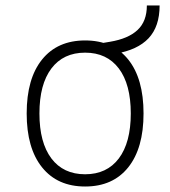

<svg xmlns="http://www.w3.org/2000/svg" viewBox="-20 -676 626 706"><path d="M293 9.8Q191.4 9.8 134.8 -60.5Q78.1 -130.9 78.1 -258.8Q78.1 -387.2 134.8 -457.3Q191.4 -527.3 293 -527.3Q395 -527.3 451.4 -457.3Q507.8 -387.2 507.8 -258.8Q507.8 -130.9 451.4 -60.5Q395 9.8 293 9.8ZM293 -35.2Q373 -35.2 417 -93.5Q460.9 -151.9 460.9 -258.8Q460.9 -365.7 417 -424.1Q373 -482.4 293 -482.4Q212.9 -482.4 168.9 -424.1Q125 -365.7 125 -258.8Q125 -151.9 168.9 -93.5Q212.9 -35.2 293 -35.2ZM375 -473.6 355.5 -517.6 384.8 -522.5Q451.7 -533.7 485.8 -565.7Q520 -597.7 520 -655.8H566.9Q566.9 -578.6 526.4 -535.4Q485.8 -492.2 404.3 -478.5Z"/></svg>

Font: Cascadia Code NF ExtraLight
Style: Regular
Weight: 200
Monospace: yes
Designer: Aaron Bell
Foundry: Saja Typeworks
Version: Version 2404.023; ttfautohint (v1.8.4)